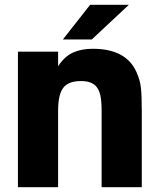

<svg xmlns="http://www.w3.org/2000/svg" viewBox="-20 -783 664 803"><path d="M55 0V-567H223V-506Q250 -547 285 -563Q320 -579 368 -579Q508 -579 551 -481Q566 -448 569.5 -414.5Q573 -381 573 -317V0H405V-319Q405 -361 399.5 -385Q394 -409 381 -423Q361 -444 319 -444Q265 -444 244 -415Q223 -387 223 -319V0ZM364 -618H243L357 -763H519Z"/></svg>

Font: Open Sauce One Black
Style: Regular
Weight: 900
Designer: Alfredo Marco Pradil
Foundry: Creative Sauce Fz LLC
Version: Version 1.477